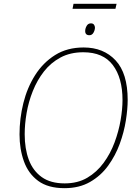

<svg xmlns="http://www.w3.org/2000/svg" viewBox="-20 -973 720 1003"><path d="M317 10Q231 10 179.5 -28Q128 -66 105 -130Q82 -194 82 -271Q82 -354 102 -434.5Q122 -515 163.5 -580.5Q205 -646 268 -685.5Q331 -725 417 -725Q521 -725 584 -657.5Q647 -590 647 -451Q647 -404 637.5 -343.5Q628 -283 605.5 -221.5Q583 -160 545 -107.5Q507 -55 450.5 -22.5Q394 10 317 10ZM318 -15Q386 -15 436 -44.5Q486 -74 521.5 -122.5Q557 -171 578.5 -229Q600 -287 610 -345Q620 -403 620 -450Q620 -566 569.5 -633Q519 -700 415 -700Q347 -700 296 -672.5Q245 -645 209.5 -599.5Q174 -554 151.5 -497.5Q129 -441 119 -382.5Q109 -324 109 -272Q109 -196 130.5 -138.5Q152 -81 198 -48Q244 -15 318 -15ZM359 -927 364 -953H589L583 -927ZM447 -789Q425 -789 425 -811Q425 -824 432.5 -837.5Q440 -851 455 -851Q466 -851 471 -844Q476 -837 476 -829Q476 -816 468.5 -802.5Q461 -789 447 -789Z"/></svg>

Font: Noto Sans Disp Thin
Style: Italic
Weight: 100
Italic angle: -12°
Designer: Monotype Design Team
Foundry: Monotype Imaging Inc.
Version: Version 2.000;GOOG;noto-source:20170915:90ef993387c0